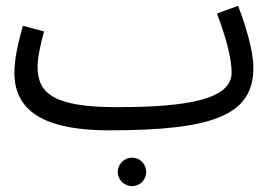

<svg xmlns="http://www.w3.org/2000/svg" viewBox="-20 -423 935 654"><path d="M353 21C714 21 843 -34 843 -192C843 -252 816 -338 791 -403L719 -377C748 -301 769 -226 769 -176C769 -86 624 -58 379 -58C168 -58 108 -102 108 -195C108 -232 122 -287 130 -316L58 -335C44 -285 29 -226 29 -175C29 -30 156 21 353 21ZM430 211C457 211 478 189 478 163C478 136 457 114 430 114C403 114 381 136 381 163C381 189 403 211 430 211Z"/></svg>

Font: Noto Sans Arabic UI SmCn
Style: Regular
Weight: 400
Width: 4
Designer: Monotype Design Team, Nadine Chahine and Nizar Qandah
Foundry: Monotype Imaging Inc.
Version: Version 2.010